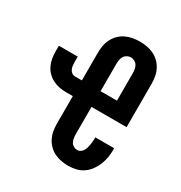

<svg xmlns="http://www.w3.org/2000/svg" viewBox="-175 -870 950 1005"><g transform="rotate(30 300.0 -367.5)"><path d="M380 8Q358 8 336.5 4Q315 0 295.5 -9.5Q276 -19 260.5 -35Q245 -51 235.5 -70.5Q226 -90 222.5 -111.5Q219 -133 219 -155V-320H178Q157 -320 136.5 -324Q116 -328 97.5 -337.5Q79 -347 64 -362Q49 -377 40 -396Q31 -415 27.5 -435.5Q24 -456 24 -477V-512H138V-477Q138 -466 139.5 -456Q141 -446 145.5 -436.5Q150 -427 158.5 -421Q167 -415 178 -415H219V-580Q219 -602 222.5 -623.5Q226 -645 236 -665Q246 -685 261.5 -700.5Q277 -716 296.5 -725.5Q316 -735 338 -739Q360 -743 382 -743Q403 -743 425 -739Q447 -735 466.5 -725.5Q486 -716 501.5 -700.5Q517 -685 527 -665Q537 -645 540.5 -623.5Q544 -602 544 -580V-320H332V-155Q332 -143 334 -131Q336 -119 341.5 -109Q347 -99 357.5 -93Q368 -87 380 -87Q390 -87 399 -93Q408 -99 413 -107.5Q418 -116 421 -126Q424 -136 425.5 -146Q427 -156 428 -166.5Q429 -177 429 -187V-192H542Q542 -190 542.5 -187.5Q543 -185 543 -182Q543 -159 539 -135.5Q535 -112 526 -90Q517 -68 503 -49Q489 -30 469.5 -16.5Q450 -3 427 2.5Q404 8 380 8ZM332 -415H431V-580Q431 -592 429 -604Q427 -616 421 -626Q415 -636 404 -642Q393 -648 382 -648Q370 -648 359 -642Q348 -636 342 -626Q336 -616 334 -604Q332 -592 332 -580Z"/></g></svg>

Font: Iosevka HT Extrabold Extended
Style: Regular
Weight: 800
Width: 7
Monospace: yes
Designer: Belleve Invis
Foundry: Belleve Invis
Version: Version 32.3.0; ttfautohint (v1.8.4)